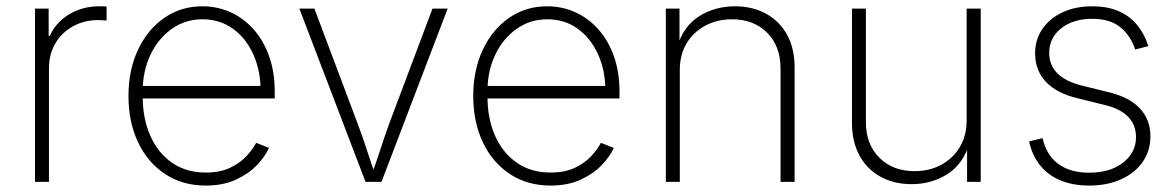

<svg xmlns="http://www.w3.org/2000/svg" viewBox="-20 -573 3706 605"><path d="M90.3 0V-545.9H133.3V-460H137.2Q155.3 -502 197.5 -527.6Q239.7 -553.2 293.5 -553.2Q299.3 -553.2 304.9 -553Q310.5 -552.7 315.9 -552.7V-508.3Q313 -508.3 306.2 -509Q299.3 -509.8 290.5 -509.8Q245.6 -509.8 210.2 -490.2Q174.8 -470.7 154.5 -436.5Q134.3 -402.3 134.3 -357.9V0Z M628.4 11.7Q554.7 11.7 499.8 -24.9Q444.8 -61.5 414.8 -125.2Q384.8 -189 384.8 -270.5Q384.8 -352.1 414.8 -416Q444.8 -480 497.6 -516.6Q550.3 -553.2 617.7 -553.2Q664.1 -553.2 705.3 -534.9Q746.6 -516.6 778.1 -481.7Q809.6 -446.8 827.6 -397Q845.7 -347.2 845.7 -283.2V-262.7H412.6V-302.2H821.8L801.3 -286.6Q801.3 -350.1 778.3 -401.4Q755.4 -452.6 714.1 -482.4Q672.9 -512.2 617.7 -512.2Q564 -512.2 521.2 -481.9Q478.5 -451.7 454.1 -400.4Q429.7 -349.1 429.7 -286.1V-268.1Q429.7 -199.7 453.4 -145.8Q477.1 -91.8 521.7 -60.5Q566.4 -29.3 628.4 -29.3Q673.3 -29.3 704.8 -44.2Q736.3 -59.1 756.6 -81.1Q776.9 -103 787.1 -123L827.6 -106.9Q815.4 -79.6 789.1 -52.2Q762.7 -24.9 722.7 -6.6Q682.6 11.7 628.4 11.7Z M1131.8 0 923.3 -545.9H970.7L1106.9 -183.6Q1122.6 -142.1 1136 -100.3Q1149.4 -58.6 1164.1 -18.1H1149.4Q1164.6 -58.6 1178 -100.3Q1191.4 -142.1 1206.5 -183.6L1342.8 -545.9H1390.6L1182.1 0Z M1714.8 11.7Q1641.1 11.7 1586.2 -24.9Q1531.2 -61.5 1501.2 -125.2Q1471.2 -189 1471.2 -270.5Q1471.2 -352.1 1501.2 -416Q1531.2 -480 1584 -516.6Q1636.7 -553.2 1704.1 -553.2Q1750.5 -553.2 1791.7 -534.9Q1833 -516.6 1864.5 -481.7Q1896 -446.8 1914.1 -397Q1932.1 -347.2 1932.1 -283.2V-262.7H1499V-302.2H1908.2L1887.7 -286.6Q1887.7 -350.1 1864.7 -401.4Q1841.8 -452.6 1800.5 -482.4Q1759.3 -512.2 1704.1 -512.2Q1650.4 -512.2 1607.7 -481.9Q1564.9 -451.7 1540.5 -400.4Q1516.1 -349.1 1516.1 -286.1V-268.1Q1516.1 -199.7 1539.8 -145.8Q1563.5 -91.8 1608.2 -60.5Q1652.8 -29.3 1714.8 -29.3Q1759.8 -29.3 1791.3 -44.2Q1822.8 -59.1 1843 -81.1Q1863.3 -103 1873.5 -123L1914.1 -106.9Q1901.9 -79.6 1875.5 -52.2Q1849.1 -24.9 1809.1 -6.6Q1769 11.7 1714.8 11.7Z M2122.1 -353V0H2078.1V-545.9H2121.1V-423.8H2113.3Q2133.3 -490.7 2183.3 -522Q2233.4 -553.2 2295.4 -553.2Q2351.1 -553.2 2393.6 -530Q2436 -506.8 2460 -463.6Q2483.9 -420.4 2483.9 -359.9V0H2439.5V-357.4Q2439.5 -427.7 2397.2 -470Q2355 -512.2 2286.6 -512.2Q2239.7 -512.2 2202.4 -492.2Q2165 -472.2 2143.6 -436.5Q2122.1 -400.9 2122.1 -353Z M2853 7.3Q2797.4 7.3 2754.9 -15.9Q2712.4 -39.1 2688.5 -82.5Q2664.6 -126 2664.6 -186V-545.9H2708.5V-188.5Q2708.5 -118.2 2751 -75.9Q2793.5 -33.7 2861.8 -33.7Q2908.7 -33.7 2945.8 -53.7Q2982.9 -73.7 3004.4 -109.6Q3025.9 -145.5 3025.9 -192.9V-545.9H3070.3V0H3027.3V-122.1H3035.2Q3014.6 -55.2 2964.6 -23.9Q2914.6 7.3 2853 7.3Z M3412.1 11.7Q3361.3 11.7 3322 -4.4Q3282.7 -20.5 3257.6 -51.8Q3232.4 -83 3222.7 -127.4L3265.1 -137.7Q3277.3 -84 3314.9 -56.4Q3352.5 -28.8 3412.1 -28.8Q3478 -28.8 3518.8 -60.5Q3559.6 -92.3 3559.6 -141.1Q3559.6 -178.7 3535.4 -204.3Q3511.2 -230 3462.9 -241.7L3376 -263.2Q3309.1 -279.3 3275.4 -315.4Q3241.7 -351.6 3241.7 -404.8Q3241.7 -448.7 3264.9 -482.2Q3288.1 -515.6 3328.6 -534.4Q3369.1 -553.2 3421.9 -553.2Q3468.3 -553.2 3503.2 -538.6Q3538.1 -523.9 3561.8 -495.8Q3585.4 -467.8 3598.6 -427.7L3557.1 -417Q3542 -461.9 3509.5 -487.8Q3477.1 -513.7 3421.9 -513.7Q3361.8 -513.7 3324 -483.9Q3286.1 -454.1 3286.1 -406.2Q3286.1 -368.2 3311.5 -342.3Q3336.9 -316.4 3389.6 -303.2L3474.6 -282.2Q3539.1 -266.6 3572 -231.2Q3605 -195.8 3605 -143.1Q3605 -97.7 3580.6 -62.7Q3556.2 -27.8 3512.7 -8.1Q3469.2 11.7 3412.1 11.7Z"/></svg>

Font: Inter ExtraLight
Style: Regular
Weight: 250
Designer: Rasmus Andersson
Foundry: rsms
Version: Version 4.001;git-66647c0bb